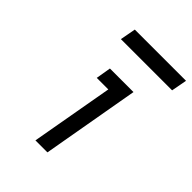

<svg xmlns="http://www.w3.org/2000/svg" viewBox="-203 -803 906 906"><g transform="rotate(45 250.0 -350.5)"><path d="M158.2 -701.2 143.6 -623H485.4L500 -701.2ZM205.1 -488.3 192.4 -413.1H269.5L196.3 0H276.4L362.3 -488.3Z"/></g></svg>

Font: Sen-gleads
Style: Italic
Weight: 400
Designer: Kosal Sen, Philatype
Foundry: Philatype
Version: Version 1.004; ttfautohint (v1.8.3)